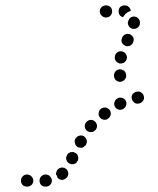

<svg xmlns="http://www.w3.org/2000/svg" viewBox="-20 -583 586 714"><path d="M64 73Q58 80 58 89Q58 98 64 105Q71 111 80 111H81Q90 111 97 105Q104 98 104 89Q104 80 97 73Q90 66 81 66H80Q71 66 64 73ZM133 73Q127 80 127 89Q127 98 133 105Q140 111 149 111H150Q160 111 166 105Q173 98 173 89Q173 80 166 73Q160 66 150 66H149Q140 66 133 73ZM194 48 195 47Q198 44 202 42Q206 40 211 40Q215 40 219 41Q223 43 227 46Q233 52 234 62Q234 71 228 78H227Q221 85 212 86Q202 86 196 80Q195 79 195 79Q194 78 194 78Q193 75 192 72Q191 69 188 65Q188 60 190 56Q191 51 194 48ZM227 12Q230 21 238 25Q242 27 246 28Q251 28 255 27Q259 26 263 23Q266 20 268 16L269 15Q271 11 271 7Q272 2 270 -2Q269 -6 266 -10Q263 -13 259 -15Q255 -17 251 -18Q246 -18 242 -17Q238 -15 234 -13Q231 -10 229 -6V-5Q224 3 227 12ZM259 -50Q261 -41 269 -36Q273 -34 278 -34Q282 -33 287 -34Q291 -36 294 -39Q298 -41 300 -45V-46Q305 -54 302 -63Q299 -72 291 -77Q287 -79 283 -79Q278 -80 274 -78Q270 -77 266 -74Q263 -71 261 -67H260Q256 -59 259 -50ZM296 -120Q295 -116 295 -112Q296 -107 298 -103Q300 -99 303 -97Q311 -91 320 -92Q329 -92 335 -100H336Q338 -104 340 -108Q341 -112 341 -117Q340 -121 338 -125Q336 -129 332 -132Q325 -138 316 -137Q307 -136 301 -129L300 -128Q297 -125 296 -120ZM347 -163Q345 -154 351 -147Q356 -139 366 -138Q375 -136 382 -142L383 -143Q390 -148 392 -157Q393 -167 388 -174Q382 -181 373 -183Q364 -184 356 -179L355 -178Q348 -173 347 -163ZM406 -204Q403 -195 407 -187Q409 -183 412 -180Q416 -177 420 -176Q424 -174 429 -175Q433 -175 437 -177L438 -178Q446 -182 449 -191Q452 -199 448 -208Q446 -212 442 -215Q439 -218 435 -219Q431 -220 426 -220Q422 -220 418 -218L417 -217Q409 -213 406 -204ZM473 -233Q468 -225 470 -216Q472 -207 480 -201Q487 -196 496 -198H497Q506 -200 512 -208Q517 -215 515 -225Q513 -234 505 -239Q498 -244 488 -242Q479 -240 473 -233ZM417 -281Q408 -285 405 -294V-295Q402 -304 406 -312Q410 -321 419 -324Q428 -327 436 -323Q445 -319 448 -310V-309Q450 -303 449 -296Q447 -290 442 -285Q441 -284 439 -283Q438 -282 436 -281Q436 -281 435 -281Q435 -281 434 -280Q425 -277 417 -281ZM409 -359Q405 -367 408 -376V-377Q411 -386 419 -390Q427 -394 436 -391Q445 -389 449 -380Q454 -372 451 -363Q449 -356 444 -352Q439 -348 432 -347Q430 -347 428 -347Q426 -347 424 -347Q424 -347 423 -348Q423 -348 422 -348Q414 -351 409 -359ZM433 -425Q437 -417 446 -413Q454 -409 463 -413Q471 -416 475 -425V-426Q479 -434 476 -443Q472 -451 464 -455Q455 -459 446 -455Q438 -452 434 -443V-442Q430 -434 433 -425ZM459 -486Q464 -478 473 -476Q482 -474 490 -479Q498 -484 500 -493V-494Q502 -503 497 -511Q492 -519 483 -521Q474 -523 466 -518Q459 -513 457 -504L456 -503Q454 -494 459 -486ZM358 -525Q351 -532 351 -541Q351 -550 358 -557Q365 -563 374 -563H375Q384 -563 391 -557Q397 -550 397 -541Q397 -532 391 -525Q384 -518 375 -518H374Q365 -518 358 -525ZM427 -557Q434 -563 443 -563H444Q453 -563 459 -557Q466 -551 466 -542Q460 -541 454 -537Q446 -532 441 -524Q439 -522 438 -519Q430 -521 425 -527Q421 -533 421 -541Q421 -550 427 -557Z"/></svg>

Font: FRB American Cursive Guidelines Dotted Extrabold
Style: Bold Italic
Weight: 800
Italic angle: -25°
Version: Version 2.0;Modular Font Editor K font №1